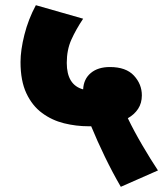

<svg xmlns="http://www.w3.org/2000/svg" viewBox="-20 -652 628 739"><path d="M445 67Q413 12 383.5 -49Q354 -110 331 -166Q326 -166 321 -166Q273 -166 226.5 -177.5Q180 -189 142 -217Q104 -245 81.5 -293Q59 -341 59 -413Q59 -459 74 -518.5Q89 -578 118 -632L300 -580Q272 -538 254.5 -499Q237 -460 237 -410Q237 -325 300 -308Q302 -348 329.5 -371Q357 -394 403 -394Q465 -394 495.5 -361Q526 -328 526 -285Q526 -255 511.5 -233Q497 -211 472 -197Q495 -149 527.5 -93.5Q560 -38 588 4Z"/></svg>

Font: Noto Sans Devanagari UI Black
Style: Regular
Weight: 900
Designer: Jelle Bosma - Monotype Design Team
Foundry: Monotype Imaging Inc.
Version: Version 2.003; ttfautohint (v1.8.4.7-5d5b)